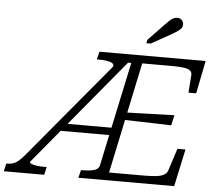

<svg xmlns="http://www.w3.org/2000/svg" viewBox="-109 -1003 1198 1070"><g transform="rotate(5 489.5 -468.0)"><path d="M-39 -44H-33Q-5 -44 14.5 -56Q34 -68 60 -98L507 -634Q510 -647 499.5 -653.5Q489 -660 469.5 -663Q450 -666 425 -666H413L424 -710H1018L981 -526H938L945 -622Q947 -640 936 -649.5Q925 -659 899 -662.5Q873 -666 830 -666H667L536 -44H731Q774 -44 801.5 -47.5Q829 -51 844.5 -60.5Q860 -70 865 -88L904 -209H949L904 0H368L379 -44H390Q426 -44 452 -51Q478 -58 482 -80L606 -663H588L92 -65Q91 -59 101.5 -54Q112 -49 131.5 -46.5Q151 -44 174 -44H187L177 0H-49ZM251 -294H543V-252H221ZM588 -385Q635 -387 682 -388Q729 -389 776.5 -391Q824 -393 871 -394L858 -336Q812 -338 765.5 -339Q719 -340 672.5 -341.5Q626 -343 579 -344ZM774 -893Q787 -906 797 -915.5Q807 -925 817.5 -930.5Q828 -936 840 -936Q857 -936 866 -925.5Q875 -915 875 -902Q875 -890 868 -880.5Q861 -871 848.5 -862.5Q836 -854 817 -843L704 -780H680L684 -799Z"/></g></svg>

Font: Roboto Serif 20pt ExtraLight
Style: Italic
Weight: 250
Italic angle: -10°
Version: Version 1.007